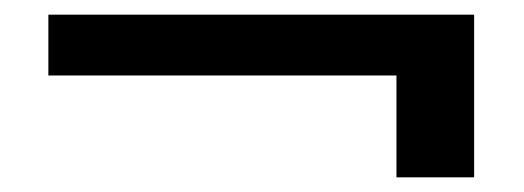

<svg xmlns="http://www.w3.org/2000/svg" viewBox="-20 -454 715 262"><path d="M521 -212V-351H46V-434H627V-212Z"/></svg>

Font: Firefly Display Medium
Style: Regular
Weight: 500
Designer: Colophon Foundry, Jonny Pinhorn
Foundry: Colophon Foundry
Version: Version 1.200; ttfautohint (v1.8.3)